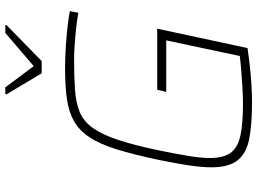

<svg xmlns="http://www.w3.org/2000/svg" viewBox="-143 -818 969 723"><g transform="rotate(-90 341.5 -456.5)"><path d="M316 8Q234 8 180 -2.5Q126 -13 99.5 -46Q73 -79 73 -145Q73 -182 80.5 -231Q88 -280 101 -344Q121 -438 140.5 -501Q160 -564 185.5 -603Q211 -642 246 -662Q281 -682 330 -689Q379 -696 447 -696Q483 -696 522.5 -693.5Q562 -691 599 -687Q636 -683 661 -678L655 -646Q627 -651 594.5 -654.5Q562 -658 532 -660Q502 -662 480 -662Q413 -662 364 -658.5Q315 -655 280.5 -640.5Q246 -626 221.5 -592Q197 -558 177 -498.5Q157 -439 137 -344Q124 -280 116 -232.5Q108 -185 108 -150Q108 -99 128 -72Q148 -45 193.5 -35.5Q239 -26 314 -26Q338 -26 371 -28Q404 -30 436.5 -32.5Q469 -35 492 -38L551 -315H357L365 -349H595L522 -9Q489 -4 452.5 0Q416 4 381 6Q346 8 316 8ZM427 -784 348 -916 349 -921H374L454 -814L579 -921H609L608 -916L473 -784Z"/></g></svg>

Font: Saira Thin Thin
Style: Italic
Weight: 250
Italic angle: -12°
Version: Version 1.101